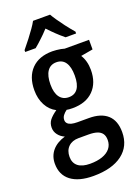

<svg xmlns="http://www.w3.org/2000/svg" viewBox="-183 -839 841 1156"><g transform="rotate(-20 238.0 -261.0)"><path d="M306.2 -539.6H461.9V-478L384.3 -464.4Q397 -445.3 403.8 -419.9Q410.6 -394.5 410.6 -366.2Q410.6 -283.2 362.8 -234.9Q314.9 -186.5 229 -186.5Q216.8 -186.5 207.3 -187.3Q197.8 -188 190.9 -189.5Q175.3 -178.2 165.8 -165.3Q156.2 -152.3 156.2 -136.2Q156.2 -123 164.6 -114.3Q172.9 -105.5 188.7 -101.3Q204.6 -97.2 226.1 -97.2H300.3Q377.4 -97.2 418.5 -60.1Q459.5 -22.9 459.5 50.3Q459.5 140.1 393.3 190.2Q327.1 240.2 207.5 240.2Q114.3 240.2 63.7 201.7Q13.2 163.1 13.2 91.8Q13.2 43 42.2 8.5Q71.3 -25.9 125.5 -42Q101.1 -52.2 85.2 -72.8Q69.3 -93.3 69.3 -119.1Q69.3 -147 84.7 -167Q100.1 -187 131.8 -209Q92.3 -229 70.3 -270.5Q48.3 -312 48.3 -366.2Q48.3 -452.6 96.2 -501.5Q144 -550.3 230 -550.3Q242.7 -550.3 256.8 -548.8Q271 -547.4 284.4 -544.9Q297.9 -542.5 306.2 -539.6ZM110.4 83Q110.4 122.1 136.7 143.1Q163.1 164.1 213.9 164.1Q259.3 164.1 292.2 152.6Q325.2 141.1 343.3 118.9Q361.3 96.7 361.3 64.9Q361.3 40 350.6 24.7Q339.8 9.3 318.4 2.2Q296.9 -4.9 263.7 -4.9H199.7Q158.7 -4.9 134.5 18.8Q110.4 42.5 110.4 83ZM151.4 -365.2Q151.4 -312 172.1 -284.2Q192.9 -256.3 230.5 -256.3Q268.6 -256.3 288.1 -284.2Q307.6 -312 307.6 -366.7Q307.6 -422.4 287.8 -451.2Q268.1 -480 230 -480Q191.9 -480 171.6 -450.4Q151.4 -420.9 151.4 -365.2ZM75.7 -602.1V-613.8Q99.6 -642.6 120.6 -669.9Q141.6 -697.3 158.2 -720.9Q174.8 -744.6 184.1 -762.2H293Q302.7 -745.1 318.4 -722.2Q334 -699.2 355 -671.6Q376 -644 401.9 -613.8V-602.1H334.5Q316.9 -616.2 306.9 -625.5Q296.9 -634.8 284.7 -646Q277.8 -652.3 266.1 -664.3Q254.4 -676.3 238.3 -692.9Q222.2 -675.8 211.7 -665Q201.2 -654.3 191.4 -645.5Q179.2 -633.8 166.3 -622.3Q153.3 -610.8 142.6 -602.1Z"/></g></svg>

Font: Open Sans
Style: Regular
Weight: 600
Width: 3
Foundry: Ascender Corporation
Version: Version 1.000